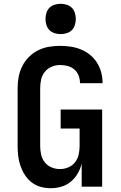

<svg xmlns="http://www.w3.org/2000/svg" viewBox="-20 -985 640 1013"><path d="M248 8Q221 8 195 1Q169 -6 147.5 -22.5Q126 -39 111.5 -61.5Q97 -84 88 -109.5Q79 -135 76 -162Q73 -189 73 -215V-520Q73 -550 78.5 -579.5Q84 -609 97.5 -636Q111 -663 132.5 -684.5Q154 -706 181 -719.5Q208 -733 237.5 -738Q267 -743 297 -743Q325 -743 352.5 -739Q380 -735 406 -724.5Q432 -714 454 -696.5Q476 -679 491 -655.5Q506 -632 513.5 -605Q521 -578 521 -550V-546H402V-548Q402 -568 394.5 -587Q387 -606 371.5 -619Q356 -632 336.5 -637Q317 -642 297 -642Q274 -642 252.5 -633Q231 -624 216.5 -606Q202 -588 197 -565.5Q192 -543 192 -520V-215Q192 -192 197 -169.5Q202 -147 216 -129Q230 -111 251.5 -102Q273 -93 296 -93Q319 -93 340.5 -102Q362 -111 376 -129Q390 -147 395 -169.5Q400 -192 400 -215V-307H300V-407H519V0H411V-121Q404 -94 389.5 -69Q375 -44 353 -26Q331 -8 303.5 0Q276 8 248 8ZM300 -805Q284 -805 268 -810Q252 -815 241 -826Q230 -837 225 -853Q220 -869 220 -885Q220 -901 225 -917Q230 -933 241 -944Q252 -955 268 -960Q284 -965 300 -965Q316 -965 332 -960Q348 -955 359 -944Q370 -933 375 -917Q380 -901 380 -885Q380 -869 375 -853Q370 -837 359 -826Q348 -815 332 -810Q316 -805 300 -805Z"/></svg>

Font: R Plex Mono
Style: Bold
Weight: 700
Monospace: yes
Designer: Belleve Invis
Foundry: Belleve Invis
Version: Version 31.8.0